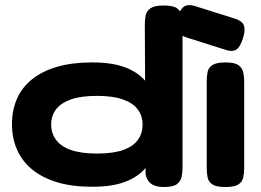

<svg xmlns="http://www.w3.org/2000/svg" viewBox="-20 -740 1045 769"><path d="M349 8Q269 8 209 -10Q149 -28 108.5 -61.5Q68 -95 48 -141Q28 -187 28 -243Q28 -299 48 -344.5Q68 -390 108.5 -422.5Q149 -455 209 -472.5Q269 -490 349 -490Q429 -490 480.5 -470.5Q532 -451 561 -417Q590 -383 601.5 -339.5Q613 -296 613 -247Q613 -193 601.5 -146Q590 -99 561 -65Q532 -31 480.5 -11.5Q429 8 349 8ZM369 -125Q434 -125 474 -139.5Q514 -154 532.5 -180Q551 -206 551 -241Q551 -276 532 -301.5Q513 -327 473 -341.5Q433 -356 368 -356Q304 -356 263.5 -341.5Q223 -327 204 -301.5Q185 -276 185 -241Q185 -207 204 -180.5Q223 -154 263.5 -139.5Q304 -125 369 -125ZM636 9Q601 9 583.5 -5.5Q566 -20 563 -44L560 -642Q560 -661 563.5 -678.5Q567 -696 583 -707Q599 -718 635 -718Q673 -718 688 -707.5Q703 -697 707 -680Q711 -663 711 -643V-67Q711 -48 707 -30.5Q703 -13 688 -2Q673 9 636 9Z M882 9Q846 9 830.5 -1.5Q815 -12 811.5 -29.5Q808 -47 808 -66V-415Q808 -435 811.5 -452Q815 -469 831 -479.5Q847 -490 883 -490Q920 -490 935 -479Q950 -468 954 -451Q958 -434 958 -413V-65Q958 -46 954 -28.5Q950 -11 934.5 -1Q919 9 882 9ZM888 -539 724 -591Q694 -601 686.5 -618.5Q679 -636 690 -670Q702 -704 717.5 -714Q733 -724 760 -716L919 -666Q949 -657 956.5 -639Q964 -621 953 -586Q942 -552 927.5 -542Q913 -532 888 -539Z"/></svg>

Font: Fredoka Expanded SemiBold
Style: Regular
Weight: 600
Width: 7
Designer: Ben Nathan
Foundry: Milena B. Brandão, Ben Nathan
Version: Version 2.001